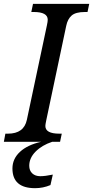

<svg xmlns="http://www.w3.org/2000/svg" viewBox="-41 -734 482 994"><path d="M420.9 -713.9 412.1 -671.9H398.9Q351.1 -671.9 330.1 -653.8Q309.1 -635.7 301.8 -600.1L198.2 -109.9Q193.8 -88.9 193.8 -82Q193.8 -42 266.1 -42H278.8L270 0H-21L-13.2 -42H0Q83 -42 98.1 -113.8L202.1 -604Q206.1 -622.6 206.1 -631.8Q206.1 -671.9 133.8 -671.9H121.1L129.9 -713.9ZM229.5 0Q176.3 17.6 143.3 50.8Q110.4 84 110.4 124Q110.4 148.9 126 163.6Q141.6 178.2 167.5 178.2Q192.9 178.2 232.4 169.9L220.2 224.1Q182.1 240.2 140.6 240.2Q23.4 240.2 23.4 138.2Q23.4 88.4 62.3 52.2Q101.1 16.1 172.4 0Z"/></svg>

Font: Droid Serif
Style: Italic
Weight: 400
Italic angle: -12°
Designer: Monotype Design team
Foundry: Monotype Imaging Inc.
Version: Version 1.03